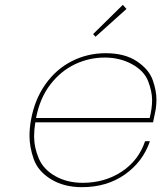

<svg xmlns="http://www.w3.org/2000/svg" viewBox="-20 -767 668 794"><path d="M322 -11Q413 -11 483 -57Q553 -103 580 -183H600Q571 -98 496.5 -45.5Q422 7 319 7Q244 7 190.5 -26Q137 -59 119.5 -109Q102 -159 102 -205Q102 -236 108 -270Q123 -355 167.5 -418Q212 -481 277 -514Q342 -547 417 -547Q496 -547 546 -513.5Q596 -480 611.5 -436Q627 -392 627 -355Q627 -335 624 -315Q617 -279 613 -261H126Q121 -230 121 -204Q121 -157 140.5 -111.5Q160 -66 209 -38.5Q258 -11 322 -11ZM413 -529Q349 -529 290.5 -501.5Q232 -474 188.5 -418Q145 -362 129 -279H599Q609 -319 609 -353Q609 -389 592.5 -431.5Q576 -474 526 -501.5Q476 -529 413 -529ZM503 -730 375 -615 365 -626 488 -747Z"/></svg>

Font: Fz Poppins Thin
Style: Italic
Weight: 100
Italic angle: -10°
Designer: Ninad Kale (Devanagari), Jonny Pinhorn (Latin)
Foundry: Indian Type Foundry
Version: Vit hóa bi Vntype.Com & FontZin.Com